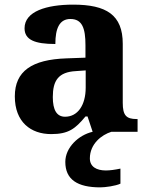

<svg xmlns="http://www.w3.org/2000/svg" viewBox="-20 -569 645 829"><path d="M201 10C276 10 305 -13 349 -66H358L380 0C319 14 262 68 262 130C262 206 314 240 413 240C434 240 479 234 500 224V159C476 164 455 167 437 167C397 167 368 151 368 115C368 52 419 13 461 0H574V-55H570C525 -55 510 -71 510 -125V-380C510 -505 439 -549 296 -549C181 -549 86 -520 86 -447C86 -397 130 -379 219 -379C219 -447 237 -487 284 -487C335 -487 349 -447 349 -374V-320L267 -317C118 -312 44 -262 44 -153C44 -42 113 10 201 10ZM261 -65C225 -65 208 -94 208 -150C208 -221 232 -258 308 -262L350 -265V-191C350 -114 315 -65 261 -65Z"/></svg>

Font: Noto Serif Hentaigana Bold
Style: Regular
Weight: 700
Designer: Kazuhiro Yamada
Foundry: nipponia
Version: Version 1.000